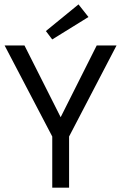

<svg xmlns="http://www.w3.org/2000/svg" viewBox="-20 -871 587 891"><path d="M222.5 -237.5 1.4 -660H93.6L261.5 -327.1L428.8 -660H520.8L300.6 -237.5V0H222.5ZM222.4 -688 192.9 -726.9 344.3 -850.6 390.5 -792.1Z"/></svg>

Font: League Spartan Extralight
Style: Regular
Weight: 200
Foundry: The League of Moveable Type
Version: Version 2.300; ttfautohint (v1.8.3)